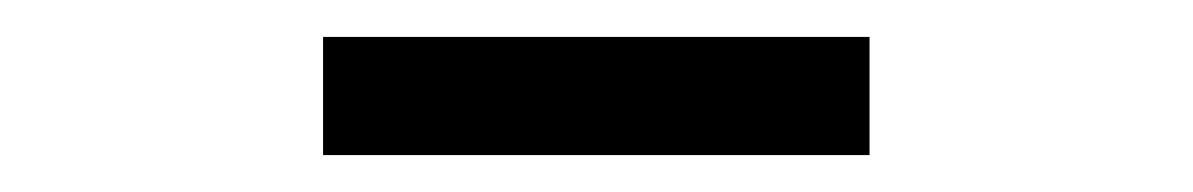

<svg xmlns="http://www.w3.org/2000/svg" viewBox="-20 -755 646 104"><path d="M155 -671V-735H451V-671Z"/></svg>

Font: Chiron Sans HK TT
Style: Regular
Weight: 400
Designer: Ryoko NISHIZUKA 西塚涼子 (kana, bopomofo & ideographs); Paul D. Hunt (Latin, Greek & Cyrillic); Sandoll Communications 산돌커뮤니
Foundry: Adobe
Version: Version 2.022;hotconv 1.0.109;makeotfexe 2.5.65596